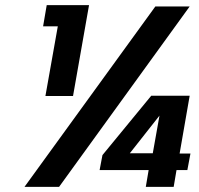

<svg xmlns="http://www.w3.org/2000/svg" viewBox="-20 -724 770 744"><path d="M147 -622 161 -704H325L263 -352H156L204 -622ZM715 -699 209 0H75L582 -699ZM706 -65H664L653 0H545L556 -65H366L377 -123L566 -353H715L676 -129H718ZM598 -276 483 -130H572Z"/></svg>

Font: Fz Poppins SemBd
Style: Italic
Weight: 600
Italic angle: -10°
Designer: Ninad Kale (Devanagari), Jonny Pinhorn (Latin)
Foundry: Indian Type Foundry
Version: Vit hóa bi Vntype.Com & FontZin.Com